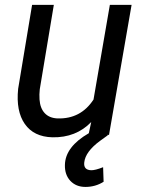

<svg xmlns="http://www.w3.org/2000/svg" viewBox="-20 -548 580 780"><path d="M416 0 418 1.5 386.2 24.4Q326.7 68.4 322.3 111.8Q318.8 142.6 350.6 143.6Q366.2 144 398.9 131.3L400.9 190.4Q367.7 211.4 327.1 211.4Q289.1 211.4 265.9 186.8Q242.7 162.1 243.7 122.1Q245.1 48.3 340.8 -6.8L350.6 -52.2Q288.6 11.7 192.9 9.8Q117.2 7.8 80.8 -44.4Q44.4 -96.7 53.7 -187L110.4 -528.3H198.7L141.6 -185.5Q139.2 -164.1 140.6 -143.6Q143.1 -108.4 161.6 -88.4Q180.2 -68.4 213.4 -66.9Q308.1 -64 359.9 -143.6L426.3 -528.3H514.6L422.9 0Z"/></svg>

Font: Roboto
Style: Italic
Weight: 400
Italic angle: -12°
Designer: Google
Version: Version 2.134; 2016; ttfautohint (v1.6)